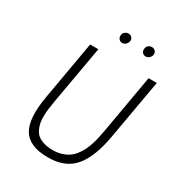

<svg xmlns="http://www.w3.org/2000/svg" viewBox="-211 -1042 1110 1195"><g transform="rotate(30 344.0 -444.5)"><path d="M362.8 -903.8Q377.9 -903.8 387.5 -892.6Q397 -881.3 394 -866.2Q391.6 -852.5 380.6 -842.8Q369.6 -833 356 -833Q340.8 -833 331.5 -845Q322.3 -856.9 325.2 -873Q327.1 -886.2 338.1 -895Q349.1 -903.8 362.8 -903.8ZM530.8 -903.8Q546.4 -903.8 556.2 -892.6Q565.9 -881.3 563 -866.2Q560.1 -852.1 549.3 -842.5Q538.6 -833 524.9 -833Q509.3 -833 500.2 -844.7Q491.2 -856.4 494.1 -873Q496.1 -886.7 506.6 -895.3Q517.1 -903.8 530.8 -903.8ZM608.9 -725.1H668L592.8 -298.8Q564.9 -137.2 500.2 -61Q435.5 15.1 312 15.1Q176.8 15.1 131.1 -62Q85.4 -139.2 116.2 -309.1L189 -725.1H248L173.8 -304.2Q168.5 -272.9 165.3 -248.5Q162.1 -224.1 161.6 -195.6Q161.1 -167 165.5 -145.5Q169.9 -124 180.2 -103Q190.4 -82 207.5 -68.8Q224.6 -55.7 252 -47.4Q279.3 -39.1 314.9 -39.1Q348.6 -39.1 377 -47.9Q405.3 -56.6 425.8 -70.6Q446.3 -84.5 463.1 -106.4Q480 -128.4 490.7 -149.7Q501.5 -170.9 510.7 -200Q520 -229 524.9 -251.7Q529.8 -274.4 535.2 -304.2Z"/></g></svg>

Font: Stilu Light
Style: Italic
Weight: 300
Italic angle: -10°
Designer: Genilson Lima Santos
Foundry: Genilson Lima Santos
Version: Version 1.200;PS 001.200;hotconv 1.0.88;makeotf.lib2.5.64775